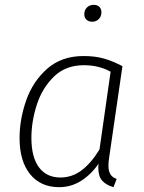

<svg xmlns="http://www.w3.org/2000/svg" viewBox="-20 -764 596 795"><path d="M487 -490 432 -112Q429 -93 429 -78Q429 -57 436.5 -43.5Q444 -30 463 -23L450 11Q419 2 403 -16Q387 -34 387 -71L388 -86Q357 -41 315.5 -15Q274 11 225 11Q148 11 104.5 -43Q61 -97 61 -192Q61 -270 88.5 -348.5Q116 -427 175.5 -479.5Q235 -532 326 -532Q374 -532 410.5 -521.5Q447 -511 487 -490ZM110 -193Q110 -113 141.5 -71Q173 -29 230 -29Q278 -29 317.5 -58.5Q357 -88 392 -145L438 -467Q390 -494 327 -494Q252 -494 203.5 -447Q155 -400 132.5 -330.5Q110 -261 110 -193ZM329 -705Q329 -722 340 -733Q351 -744 368 -744Q383 -744 391.5 -735.5Q400 -727 400 -713Q400 -696 389 -685Q378 -674 362 -674Q347 -674 338 -682.5Q329 -691 329 -705Z"/></svg>

Font: Fira Sans ExtraLight
Style: Italic
Weight: 275
Italic angle: -8°
Designer: Carrois Corporate & Edenspiekermann AG
Foundry: Carrois Corporate GbR & Edenspiekermann AG
Version: Version 4.203